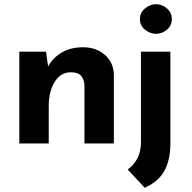

<svg xmlns="http://www.w3.org/2000/svg" viewBox="-20 -683 914 914"><path d="M199 -437 209 -367Q232 -408 274 -433Q316 -458 376 -458Q438 -458 479.5 -421.5Q521 -385 522 -327V0H382V-275Q381 -304 366.5 -321.5Q352 -339 318 -339Q269 -339 240.5 -293.5Q212 -248 212 -178V0H72V-437ZM669 211 588 124Q618 102 634.5 70Q651 38 651 -8V-437H791V0Q791 78 763 129.5Q735 181 669 211ZM646 -592Q646 -623 670.5 -643Q695 -663 723 -663Q751 -663 774.5 -643Q798 -623 798 -592Q798 -561 774.5 -541.5Q751 -522 723 -522Q695 -522 670.5 -541.5Q646 -561 646 -592Z"/></svg>

Font: Reem Kufi
Style: Bold
Weight: 700
Designer: Khaled Hosny
Version: Version 1.001